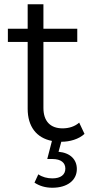

<svg xmlns="http://www.w3.org/2000/svg" viewBox="-20 -661 447 902"><path d="M226 221C295 221 341 187 341 133C341 89 311 57 255 52L268 5C308 5 350 -7 377 -32L352 -85C332 -67 304 -58 274 -58C216 -58 184 -92 184 -154V-464H343V-526H184V-641H110V-526H17V-464H110V-150C110 -67 151 -13 224 1L202 86H226C267 86 287 104 287 131C287 160 265 177 226 177C202 177 179 171 160 158L142 197C166 213 194 221 226 221Z"/></svg>

Font: Montserrat-Alt1
Style: Regular
Weight: 400
Designer: Differentunic
Foundry: Differentunic
Version: Version 7.222